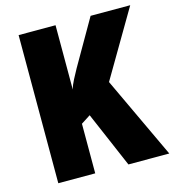

<svg xmlns="http://www.w3.org/2000/svg" viewBox="-107 -804 815 894"><g transform="rotate(-15 301.0 -357.0)"><path d="M599 0H402L287 -268L242 -239V0H64V-714H242V-404Q248 -426 260 -448.5Q272 -471 285 -495L411 -714H602L414 -394Z"/></g></svg>

Font: Noto Sans Telugu Condensed Black
Style: Regular
Weight: 900
Width: 3
Designer: Jelle Bosma - Monotype Design Team
Foundry: Monotype Imaging Inc.
Version: Version 2.005; ttfautohint (v1.8.4.7-5d5b)